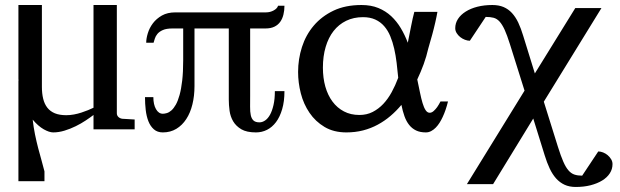

<svg xmlns="http://www.w3.org/2000/svg" viewBox="-20 -514 2464 763"><path d="M53.7 -192.9Q53.2 -196.8 53.2 -200.7V-494.1H146.5V-168.9Q146.5 -142.6 151.6 -121.6Q156.7 -100.6 168.2 -85.9Q179.7 -71.3 198.2 -63.7Q216.8 -56.2 243.2 -56.2Q258.3 -56.2 273.9 -59.1Q289.6 -62 303.7 -66.7Q317.9 -71.3 330.3 -76.4Q342.8 -81.5 351.6 -85.9V-494.1H444.3V-64Q444.3 -54.7 450.9 -48.8Q457.5 -43 466.3 -42L515.1 -39.1V0H351.6V-57.1Q338.9 -47.4 320.6 -35.2Q302.2 -22.9 281 -12.5Q259.8 -2 236.6 5.1Q213.4 12.2 191.4 12.2Q175.8 12.2 153.8 -0.2Q131.8 -12.7 109.9 -38.6Q113.3 -8.3 119.1 20.3Q125 48.8 131.8 75Q138.7 101.1 145.3 124.3Q151.9 147.5 156.7 167V206.1H53.2V-193.8Z M1110.4 -151.9Q1110.4 -110.8 1101.3 -80.1Q1092.3 -49.3 1076.9 -28.8Q1061.5 -8.3 1041 2Q1020.5 12.2 997.1 12.2Q960.4 12.2 939.2 -0.2Q918 -12.7 906.7 -31.7Q895.5 -50.8 892.3 -73.7Q889.2 -96.7 889.2 -118.2V-400.9H752.9V-171.9Q752.9 -132.8 744.6 -99.1Q736.3 -65.4 720.2 -40.8Q704.1 -16.1 680.7 -2Q657.2 12.2 627 12.2Q605.5 12.2 591.6 0Q577.6 -12.2 569.8 -32Q562 -51.8 559.1 -76.9Q556.2 -102.1 556.2 -127.9H589.4Q589.4 -98.6 599.9 -80.3Q610.4 -62 627 -62Q634.3 -62 643.3 -64.7Q652.3 -67.4 661.4 -75.4Q670.4 -83.5 678.7 -98.1Q687 -112.8 693.6 -136.5Q700.2 -160.2 704.1 -194.1Q708 -228 708 -274.9V-400.9H666Q641.1 -400.9 627 -394.5Q612.8 -388.2 605.5 -379.2Q598.1 -370.1 595.2 -360.4Q592.3 -350.6 590.3 -344.2H561Q561 -360.8 567.4 -381.8Q573.7 -402.8 587.6 -421.4Q601.6 -439.9 623.5 -452.4Q645.5 -464.8 677.2 -464.8H1037.1Q1053.7 -464.8 1067.9 -472.7Q1082 -480.5 1085 -491.2H1110.4Q1110.4 -472.7 1106.4 -456.3Q1102.5 -439.9 1093.8 -427.5Q1085 -415 1070.6 -408Q1056.2 -400.9 1035.2 -400.9H974.1V-134.8Q974.1 -109.9 973.9 -89.8Q973.6 -69.8 976.6 -56.2Q979.5 -42.5 987.3 -35.2Q995.1 -27.8 1011.2 -27.8Q1022.5 -27.8 1033.4 -35.2Q1044.4 -42.5 1053 -57.9Q1061.5 -73.2 1066.9 -96.7Q1072.3 -120.1 1072.3 -151.9Z M1562.5 -205.1Q1559.6 -234.9 1556.2 -264.2Q1552.7 -293.5 1546.6 -320.3Q1540.5 -347.2 1531 -370.1Q1521.5 -393.1 1506.8 -409.9Q1492.2 -426.8 1471.4 -436.3Q1450.7 -445.8 1422.4 -445.8Q1385.3 -445.8 1355.7 -431.4Q1326.2 -417 1305.7 -390.9Q1285.2 -364.7 1274.2 -327.6Q1263.2 -290.5 1263.2 -245.1Q1263.2 -204.1 1272.9 -169.7Q1282.7 -135.3 1301.3 -110.4Q1319.8 -85.4 1346.7 -71.3Q1373.5 -57.1 1408.2 -57.1Q1437.5 -57.1 1460.9 -69.1Q1484.4 -81.1 1503.2 -101.1Q1522 -121.1 1536.6 -147.9Q1551.3 -174.8 1562.5 -205.1ZM1760.3 -110.8Q1752 -76.2 1739.3 -49.3Q1733.9 -37.6 1727.1 -26.6Q1720.2 -15.6 1711.9 -7.1Q1703.6 1.5 1693.6 6.8Q1683.6 12.2 1672.4 12.2Q1649.4 12.2 1633.3 4.4Q1617.2 -3.4 1606 -17.6Q1594.7 -31.7 1587.4 -52Q1580.1 -72.3 1575.2 -97.2Q1555.2 -73.2 1531.7 -53.2Q1508.3 -33.2 1481.2 -18.6Q1454.1 -3.9 1422.9 4.2Q1391.6 12.2 1356.4 12.2Q1306.2 12.2 1269.8 -9.5Q1233.4 -31.2 1210 -65.7Q1186.5 -100.1 1175.5 -142.8Q1164.6 -185.5 1164.6 -228Q1164.6 -278.8 1179.9 -326.9Q1195.3 -375 1226.8 -412.1Q1258.3 -449.2 1305.4 -471.7Q1352.5 -494.1 1416.5 -494.1Q1454.6 -494.1 1483.6 -482.2Q1512.7 -470.2 1534.7 -449.7Q1556.6 -429.2 1572.8 -402.1Q1588.9 -375 1600.6 -344.2Q1607.9 -380.4 1614 -411.6Q1620.1 -442.9 1626.5 -466.8H1718.3Q1716.8 -458 1714.6 -447.3Q1712.4 -436.5 1709.7 -424.6Q1707 -412.6 1703.9 -400.4Q1700.7 -388.2 1697.8 -377Q1690.4 -350.1 1682.1 -321.8Q1674.8 -289.6 1663.6 -258.8Q1652.3 -228 1638.2 -198.2Q1644 -170.9 1648.9 -146.7Q1653.8 -122.6 1659.2 -104.5Q1664.6 -86.4 1671.4 -76.2Q1678.2 -65.9 1687.5 -65.9Q1695.8 -65.9 1703.6 -73Q1711.4 -80.1 1717.3 -88.4Q1724.1 -98.1 1730.5 -110.8Z M2414.1 138.2Q2414.1 158.2 2403.3 174.8Q2392.6 191.4 2373 203.4Q2353.5 215.3 2326.9 222.2Q2300.3 229 2268.1 229Q2242.7 229 2223.6 220.2Q2204.6 211.4 2189.9 195.1Q2175.3 178.7 2164.3 155.3Q2153.3 131.8 2144.5 103L2099.1 -43L1939.5 217.8H1835.4L2064.5 -153.8L2006.3 -338.9Q1995.1 -374.5 1985.4 -395.8Q1975.6 -417 1965.1 -428.5Q1954.6 -439.9 1941.4 -443.4Q1928.2 -446.8 1910.2 -446.8L1847.2 -352.1Q1837.9 -352.1 1827.6 -356Q1817.4 -359.9 1808.8 -366.7Q1800.3 -373.5 1794.7 -382.6Q1789.1 -391.6 1789.1 -401.9Q1789.1 -421.9 1800 -438.7Q1811 -455.6 1830.8 -468Q1850.6 -480.5 1877.4 -487.3Q1904.3 -494.1 1936.5 -494.1Q1961.9 -494.1 1981 -486.1Q2000 -478 2014.4 -462.4Q2028.8 -446.8 2039.6 -424.1Q2050.3 -401.4 2059.1 -372.1L2105.5 -222.2L2266.1 -481.9H2370.1L2141.1 -109.9L2197.3 69.8Q2208.5 105.5 2218.3 127.9Q2228 150.4 2238.8 162.8Q2249.5 175.3 2262.7 179.7Q2275.9 184.1 2293.5 184.1L2357.4 87.9Q2366.7 87.9 2376.7 91.8Q2386.7 95.7 2395 102.8Q2403.3 109.9 2408.7 118.9Q2414.1 127.9 2414.1 138.2Z"/></svg>

Font: BabelStone Roman
Style: Regular
Weight: 400
Designer: Walt Agee, Victor Gaultney, Peter Martin, Debbi Hosken, Becca Hirsbrunner (SIL); Andrew West (BabelStone)
Foundry: BabelStone
Version: Version 16.000